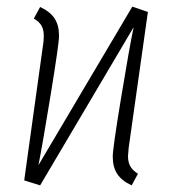

<svg xmlns="http://www.w3.org/2000/svg" viewBox="-20 -552 518 579"><path d="M366 -81Q366 -63 373 -50.5Q380 -38 396 -28L377 7Q347 -7 333.5 -27.5Q320 -48 320 -80Q320 -104 345 -256Q370 -408 383 -470L101 7L53 -8L110 -418Q112 -428 112 -444Q112 -462 105.5 -474Q99 -486 82 -496L101 -531Q131 -517 144.5 -496.5Q158 -476 158 -444Q158 -421 133.5 -270.5Q109 -120 96 -54L379 -532L426 -516L368 -106Q366 -86 366 -81Z"/></svg>

Font: Fira Sans Extra Condensed ExtraLight
Style: Italic
Weight: 275
Width: 3
Italic angle: -8°
Designer: Carrois Corporate & Edenspiekermann AG
Foundry: Carrois Corporate GbR & Edenspiekermann AG
Version: Version 4.203